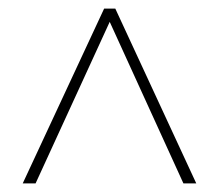

<svg xmlns="http://www.w3.org/2000/svg" viewBox="-20 -739 512 448"><path d="M249 -719H223L33 -311H63L236 -688L408 -311H438Z"/></svg>

Font: Noto Sans Oriya Cond Thin
Style: Regular
Weight: 100
Width: 3
Designer: Amélie Bonet and Sol Matas
Foundry: Google LLC
Version: Version 2.006